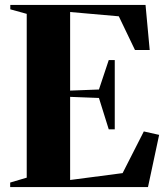

<svg xmlns="http://www.w3.org/2000/svg" viewBox="-20 -763 681 783"><path d="M89 -38.5V-706.5L22 -725V-743H573.5L590.5 -559H530.5L464.5 -696.5L266 -714V-393.5L383.5 -398L423.5 -518H448V-235.5H423.5L383.5 -363.5L266 -368V-29L480 -57L566.5 -227L629 -213L583.5 0H21.5V-18.5Z"/></svg>

Font: Merriweather 144pt ExtraBold
Style: Regular
Weight: 800
Version: Version 2.100